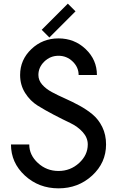

<svg xmlns="http://www.w3.org/2000/svg" viewBox="-20 -1020 640 1050"><path d="M351 -1000 393 -958 250 -815 208 -857ZM510 -610H410Q410 -652 377.5 -683.5Q345 -715 300 -715Q255 -715 222.5 -683.5Q190 -652 190 -610Q190 -581 210.5 -557.5Q231 -534 263.5 -516.5Q296 -499 335.5 -481.5Q375 -464 414.5 -442.5Q454 -421 486.5 -394Q519 -367 539.5 -325Q560 -283 560 -230Q560 -130 484 -60Q408 10 300 10Q192 10 116 -60Q40 -130 40 -230H140Q140 -172 187.5 -128.5Q235 -85 300 -85Q365 -85 412.5 -128.5Q460 -172 460 -230Q460 -267 432.5 -297.5Q405 -328 364 -347.5Q323 -367 275 -392Q227 -417 186 -442.5Q145 -468 117.5 -511.5Q90 -555 90 -610Q90 -693 151.5 -751.5Q213 -810 300 -810Q387 -810 448.5 -751.5Q510 -693 510 -610Z"/></svg>

Font: Laverick
Style: Regular
Weight: 400
Designer: Daniel Pimley
Foundry: Daniel Pimley
Version: Version 1.000;PS 001.001;hotconv 1.0.56